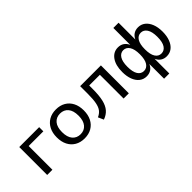

<svg xmlns="http://www.w3.org/2000/svg" viewBox="8 -1447 2368 2368"><g transform="rotate(-45 1192.0 -262.5)"><path d="M78 0V-487H425V-414H169V0Z M725 9Q653 9 600 -22Q547 -53 518 -109.5Q489 -166 489 -244Q489 -321 518 -377.5Q547 -434 600 -465Q653 -496 725 -496Q797 -496 850 -465Q903 -434 932 -377.5Q961 -321 961 -244Q961 -166 932 -109.5Q903 -53 850 -22Q797 9 725 9ZM725 -63Q791 -63 830 -109.5Q869 -156 869 -244Q869 -332 830 -378Q791 -424 725 -424Q659 -424 620 -378Q581 -332 581 -244Q581 -156 620 -109.5Q659 -63 725 -63Z M1055 12 1023 -60Q1067 -79 1092.5 -112Q1118 -145 1129 -203.5Q1140 -262 1140 -356V-487H1502V0H1411V-414H1225V-354Q1225 -241 1208 -168Q1191 -95 1153.5 -52Q1116 -9 1055 12Z M1937 180V-77Q1919 -35 1886 -13Q1853 9 1807 9Q1754 9 1714 -22Q1674 -53 1652 -110Q1630 -167 1630 -244Q1630 -360 1678.5 -428Q1727 -496 1807 -496Q1853 -496 1886 -473.5Q1919 -451 1937 -410V-705H2028V-412Q2046 -452 2079 -474Q2112 -496 2157 -496Q2210 -496 2250 -465Q2290 -434 2312.5 -377.5Q2335 -321 2335 -244Q2335 -167 2313 -110Q2291 -53 2251 -22Q2211 9 2157 9Q2112 9 2079 -13Q2046 -35 2028 -76V180ZM1830 -62Q1880 -62 1909.5 -107.5Q1939 -153 1939 -244Q1939 -333 1909.5 -379Q1880 -425 1830 -425Q1780 -425 1750.5 -379Q1721 -333 1721 -244Q1721 -153 1750 -107.5Q1779 -62 1830 -62ZM2134 -62Q2185 -62 2214.5 -107.5Q2244 -153 2244 -244Q2244 -333 2214 -379Q2184 -425 2134 -425Q2084 -425 2055 -379Q2026 -333 2026 -244Q2026 -153 2055 -107.5Q2084 -62 2134 -62Z"/></g></svg>

Font: Nunito Sans Medium
Style: Regular
Weight: 500
Designer: Vernon Adams
Foundry: Vernon Adams
Version: Version 3.101; ttfautohint (v1.8.4.7-5d5b);gftools[0.9.27]